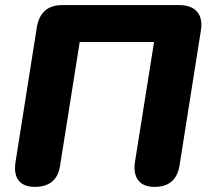

<svg xmlns="http://www.w3.org/2000/svg" viewBox="-20 -725 817 754"><path d="M117 9C175 9 208 -20 216 -75L293 -560H585L510 -89C501 -26 529 9 587 9C643 9 676 -19 685 -75L769 -606C779 -669 747 -705 684 -705H224C168 -705 135 -676 125 -620L41 -89C31 -26 58 9 117 9Z"/></svg>

Font: SN Pro Heavy
Style: Italic
Weight: 800
Italic angle: -9°
Designer: Tobias Whetton
Foundry: Supernotes
Version: Version 1.001;Glyphs 3.2 (3249)